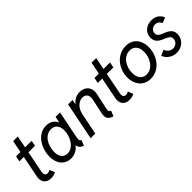

<svg xmlns="http://www.w3.org/2000/svg" viewBox="130 -1585 2493 2493"><g transform="rotate(-45 1376.0 -338.5)"><path d="M213.4 5.9Q166.5 5.9 137.2 -13.2Q107.9 -32.2 97.2 -66.4Q86.4 -100.6 95.2 -145.5L201.7 -684.6H287.1L181.6 -149.4Q173.8 -111.3 185.3 -91.8Q196.8 -72.3 223.1 -72.3Q235.8 -72.3 248.5 -77.1Q261.2 -82 270 -86.9L299.3 -15.6Q281.7 -5.4 260 0.2Q238.3 5.9 213.4 5.9ZM73.2 -441.4 88.4 -517.6H374L358.9 -441.4Z M576.7 7.8Q520.5 7.8 479 -19Q437.5 -45.9 414.8 -94.2Q392.1 -142.6 392.1 -206.1Q392.1 -266.6 410.2 -323.5Q428.2 -380.4 461.4 -426Q494.6 -471.7 541 -498.5Q587.4 -525.4 644 -525.4Q699.2 -525.4 740 -499Q780.8 -472.7 795.4 -428.7L769 -434.6H830.6L792 -414.1L813.5 -517.6H895L820.8 -145.5Q814.5 -115.7 815.7 -96.4Q816.9 -77.1 839.4 -68.4L809.1 7.8Q785.2 0.5 768.3 -13.4Q751.5 -27.3 743.7 -46.1Q735.8 -64.9 739.7 -85.9L773.9 -71.3H701.7L760.3 -108.4Q726.1 -49.3 679 -20.8Q631.8 7.8 576.7 7.8ZM587.9 -70.3Q628.9 -70.3 662.4 -92Q695.8 -113.8 720.2 -149.7Q744.6 -185.5 757.6 -229.2Q770.5 -272.9 770.5 -316.4Q770.5 -376 741.2 -411.6Q711.9 -447.3 657.2 -447.3Q615.2 -447.3 582 -426.8Q548.8 -406.2 525.6 -371.8Q502.4 -337.4 490.5 -294.7Q478.5 -252 478.5 -207Q478.5 -145 506.8 -107.7Q535.2 -70.3 587.9 -70.3Z M1350.6 8.8Q1304.2 -4.4 1285.6 -26.9Q1267.1 -49.3 1265.9 -76.4Q1264.6 -103.5 1270 -129.9L1313.5 -331.1Q1325.2 -386.2 1304 -417.7Q1282.7 -449.2 1237.3 -449.2Q1200.7 -449.2 1169.2 -429.2Q1137.7 -409.2 1115.5 -374.8Q1093.3 -340.3 1084.5 -296.9L1024.9 0H939.5L1043 -517.6H1125L1111.3 -452.1H1127.9L1085.9 -412.1Q1117.7 -465.8 1160.2 -495.6Q1202.6 -525.4 1261.7 -525.4Q1313.5 -525.4 1349.1 -502.4Q1384.8 -479.5 1399.2 -439Q1413.6 -398.4 1402.3 -345.7L1357.4 -136.7Q1349.6 -101.6 1353.3 -87.2Q1356.9 -72.8 1380.9 -67.4Z M1652.8 5.9Q1606 5.9 1576.7 -13.2Q1547.4 -32.2 1536.6 -66.4Q1525.9 -100.6 1534.7 -145.5L1641.1 -684.6H1726.6L1621.1 -149.4Q1613.3 -111.3 1624.8 -91.8Q1636.2 -72.3 1662.6 -72.3Q1675.3 -72.3 1688 -77.1Q1700.7 -82 1709.5 -86.9L1738.8 -15.6Q1721.2 -5.4 1699.5 0.2Q1677.7 5.9 1652.8 5.9ZM1512.7 -441.4 1527.8 -517.6H1813.5L1798.3 -441.4Z M2039.6 7.8Q1975.1 7.8 1929 -22Q1882.8 -51.8 1858.2 -103.5Q1833.5 -155.3 1833.5 -221.2Q1833.5 -281.2 1853.5 -335.9Q1873.5 -390.6 1910.2 -433.3Q1946.8 -476.1 1997.1 -500.7Q2047.4 -525.4 2107.9 -525.4Q2172.4 -525.4 2217.5 -496.8Q2262.7 -468.3 2286.4 -418Q2310.1 -367.7 2310.1 -302.2Q2310.1 -242.2 2290.5 -186.5Q2271 -130.9 2235.1 -87.2Q2199.2 -43.5 2149.4 -17.8Q2099.6 7.8 2039.6 7.8ZM2040.5 -70.3Q2082 -70.3 2116 -90.3Q2149.9 -110.4 2174.1 -144Q2198.2 -177.7 2211.2 -219Q2224.1 -260.3 2224.1 -302.2Q2224.1 -345.7 2210 -378.4Q2195.8 -411.1 2168.5 -429.2Q2141.1 -447.3 2101.6 -447.3Q2059.1 -447.3 2025.4 -427.5Q1991.7 -407.7 1968 -374.8Q1944.3 -341.8 1931.9 -301Q1919.4 -260.3 1919.4 -218.3Q1919.4 -174.8 1933.1 -141.4Q1946.8 -107.9 1973.9 -89.1Q2001 -70.3 2040.5 -70.3Z M2517.1 7.8Q2474.1 7.8 2438 -8.8Q2401.9 -25.4 2377.7 -52.2Q2353.5 -79.1 2345.7 -109.4L2421.9 -142.6Q2430.2 -111.3 2459.2 -88.4Q2488.3 -65.4 2522.5 -65.4Q2547.4 -65.4 2568.4 -77.4Q2589.4 -89.4 2602.1 -109.1Q2614.7 -128.9 2614.7 -152.3Q2614.7 -178.2 2600.1 -193.8Q2585.4 -209.5 2562.3 -220.5Q2539.1 -231.4 2512.9 -242.4Q2486.8 -253.4 2463.6 -268.8Q2440.4 -284.2 2425.8 -308.8Q2411.1 -333.5 2411.1 -372.1Q2411.1 -418 2433.1 -452.4Q2455.1 -486.8 2492.9 -506.1Q2530.8 -525.4 2578.1 -525.4Q2643.6 -525.4 2682.1 -493.9Q2720.7 -462.4 2732.4 -424.8L2658.2 -395.5Q2650.4 -414.6 2631.3 -433.8Q2612.3 -453.1 2575.2 -453.1Q2536.1 -453.1 2512.7 -429.4Q2489.3 -405.8 2489.3 -374.5Q2489.3 -348.6 2504.2 -333Q2519 -317.4 2542.2 -306.6Q2565.4 -295.9 2591.6 -285.6Q2617.7 -275.4 2640.9 -260.5Q2664.1 -245.6 2679 -221.7Q2693.8 -197.8 2693.8 -159.7Q2693.8 -112.3 2669.9 -74.2Q2646 -36.1 2606 -14.2Q2565.9 7.8 2517.1 7.8Z"/></g></svg>

Font: Reddit Sans
Style: Italic
Weight: 400
Italic angle: -11.25°
Designer: Stephen Hutchings
Version: Version 1.013